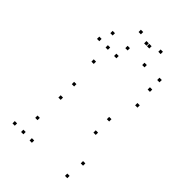

<svg xmlns="http://www.w3.org/2000/svg" viewBox="-277 -1056 1173 1173"><g transform="rotate(45 310.0 -469.5)"><path d="M234.8 -720V-740H214.8V-720ZM87.2 -720V-740H67.2V-720ZM87.2 10V-10H67.2V10ZM234.8 10V-10H214.8V10ZM161.4 -112.1V-132.1H141.4V-112.1ZM161.4 10V-10H141.4V10ZM540.7 10V-10H520.7V10ZM554.8 -112.1V-132.1H534.8V-112.1ZM173.9 -415.8V-435.8H153.9V-415.8ZM173.9 -299.9V-319.9H153.9V-299.9ZM476.7 -299.9V-319.9H456.7V-299.9ZM476.7 -415.8V-435.8H456.7V-415.8ZM524.8 -720V-740H504.8V-720ZM161.4 -720V-740H141.4V-720ZM161.4 -597.9V-617.9H141.4V-597.9ZM539 -597.9V-617.9H519V-597.9ZM249.5 -802.5V-822.5H229.5V-802.5ZM334.8 -904.5V-924.5H314.8V-904.5ZM310.2 -904.5V-924.5H290.2V-904.5ZM395.5 -802.5V-822.5H375.5V-802.5ZM524.8 -802.5V-822.5H504.8V-802.5ZM407.8 -929.4V-949.4H387.8V-929.4ZM237.2 -929.4V-949.4H217.2V-929.4ZM120.2 -802.5V-822.5H100.2V-802.5Z"/></g></svg>

Font: Monaspace Krypton Dots Var
Style: Regular
Weight: 400
Designer: Riley Cran and the Lettermatic Team
Version: Version 1.100 (Monaspace Krypton Dots)